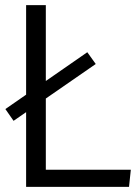

<svg xmlns="http://www.w3.org/2000/svg" viewBox="-20 -730 531 750"><path d="M82 0V-710H159V-67H491L484 0ZM33 -258 1 -304 321 -526 354 -480Z"/></svg>

Font: LivvicRegular
Style: Regular
Weight: 400
Designer: Jacques Le Bailly, Baron von Fonthausen
Version: Version 1.001; ttfautohint (v1.8.2)